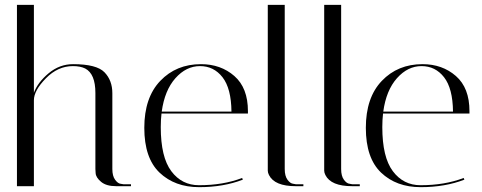

<svg xmlns="http://www.w3.org/2000/svg" viewBox="-20 -769 1990 793"><path d="M460 0Q419 0 397.5 -18Q376 -36 375 -54L374 -71V-385Q374 -464 332 -486Q312 -496 281 -496Q219 -496 169.5 -445.5Q120 -395 120 -355V0H50V-749H120V-386Q136 -429 181 -466.5Q226 -504 282 -504Q379 -504 411.5 -470.5Q444 -437 444 -384V-71Q444 -42 455.5 -26.5Q467 -11 478 -10L490 -8H521V0Z M644 -244Q644 -120 687.5 -62Q731 -4 802 -4Q902 -4 980 -34L983 -27Q903 4 802.5 4Q702 4 639 -56Q576 -116 576 -241Q576 -366 642 -435Q708 -504 810 -504Q892 -504 948 -455Q1004 -406 1004 -310Q1004 -305 1004 -300H647Q644 -273 644 -244ZM648 -308H936Q935 -404 899 -450Q863 -496 806 -496Q749 -496 704.5 -446Q660 -396 648 -308Z M1202 0Q1114 0 1091 -46Q1086 -56 1086 -64V-749H1156V-71Q1156 -42 1167.5 -26.5Q1179 -11 1191 -10L1202 -8H1233V0Z M1435 0Q1347 0 1324 -46Q1319 -56 1319 -64V-749H1389V-71Q1389 -42 1400.5 -26.5Q1412 -11 1424 -10L1435 -8H1466V0Z M1559 -244Q1559 -120 1602.5 -62Q1646 -4 1717 -4Q1817 -4 1895 -34L1898 -27Q1818 4 1717.5 4Q1617 4 1554 -56Q1491 -116 1491 -241Q1491 -366 1557 -435Q1623 -504 1725 -504Q1807 -504 1863 -455Q1919 -406 1919 -310Q1919 -305 1919 -300H1562Q1559 -273 1559 -244ZM1563 -308H1851Q1850 -404 1814 -450Q1778 -496 1721 -496Q1664 -496 1619.5 -446Q1575 -396 1563 -308Z"/></svg>

Font: Italiana
Style: Regular
Weight: 400
Designer: Santiago Orozco
Foundry: Santiago Orozco
Version: Version 001.001